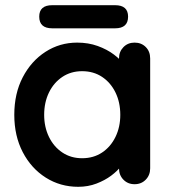

<svg xmlns="http://www.w3.org/2000/svg" viewBox="-20 -709 663 739"><path d="M498 -545Q524 -545 541 -528Q558 -511 558 -484V-61Q558 -35 541 -17.5Q524 0 498 0Q472 0 455 -17.5Q438 -35 438 -61V-110L460 -101Q460 -88 446 -69.5Q432 -51 408 -33Q384 -15 351.5 -2.5Q319 10 281 10Q212 10 156 -25.5Q100 -61 67.5 -123.5Q35 -186 35 -267Q35 -349 67.5 -411.5Q100 -474 155 -509.5Q210 -545 277 -545Q320 -545 356 -532Q392 -519 418.5 -499Q445 -479 459.5 -458.5Q474 -438 474 -424L438 -411V-484Q438 -510 455 -527.5Q472 -545 498 -545ZM296 -100Q340 -100 373 -122Q406 -144 424.5 -182Q443 -220 443 -267Q443 -315 424.5 -353Q406 -391 373 -413Q340 -435 296 -435Q253 -435 220 -413Q187 -391 168.5 -353Q150 -315 150 -267Q150 -220 168.5 -182Q187 -144 220 -122Q253 -100 296 -100ZM423 -600H181Q131 -600 131 -645Q131 -689 181 -689H423Q473 -689 473 -645Q473 -600 423 -600Z"/></svg>

Font: Quicksand Variable Light
Style: Regular
Weight: 300
Designer: Andrew Paglinawan
Foundry: Andrew Paglinawan
Version: Version 3.004